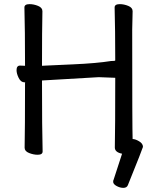

<svg xmlns="http://www.w3.org/2000/svg" viewBox="-20 -731 741 928"><path d="M576 177Q560 177 543.5 168Q527 159 527 148Q527 140 529 138L570 12Q535 5 535 -18Q537 -107 537 -355L457 -358L183 -342Q183 -105 186 1Q186 17 162 17Q142 17 120.5 8.5Q99 0 99 -17Q101 -106 101 -332L103 -333H99Q81 -333 70.5 -354Q60 -375 60 -392Q60 -414 77 -414L101 -413Q101 -589 98 -695Q98 -711 123 -711Q143 -711 164 -702.5Q185 -694 185 -677Q183 -588 183 -413L202 -414Q221 -415 334 -420Q447 -425 516 -436Q537 -436 537 -439Q537 -587 534 -695Q534 -711 559 -711Q579 -711 600 -702.5Q621 -694 621 -677L619 -588Q619 -106 621 -59Q634 -59 652.5 -48Q671 -37 671 -21Q671 -17 598 164Q593 177 576 177Z"/></svg>

Font: LXGW WenKai TC
Style: Bold
Weight: 700
Designer: LXGW / Fontworks Inc.
Foundry: LXGW / Fontworks Inc.
Version: Version 1.330;April 28, 2024